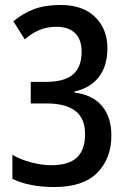

<svg xmlns="http://www.w3.org/2000/svg" viewBox="-20 -744 519 774"><path d="M413 -549Q413 -478 378.5 -433.5Q344 -389 280 -375V-371Q353 -362 391 -317Q429 -272 429 -198Q429 -105 372 -47.5Q315 10 199 10Q150 10 107.5 2Q65 -6 30 -23V-120Q62 -101 105 -89.5Q148 -78 187 -78Q257 -78 290 -109Q323 -140 323 -203Q323 -267 283.5 -297Q244 -327 168 -327H104V-414H165Q240 -414 274.5 -444Q309 -474 309 -535Q309 -585 282.5 -610.5Q256 -636 207 -636Q168 -636 136.5 -622Q105 -608 80 -585L34 -658Q73 -691 118 -707.5Q163 -724 224 -724Q314 -724 363.5 -675.5Q413 -627 413 -549Z"/></svg>

Font: Avrile Sans Condensed Medium
Style: Regular
Weight: 500
Width: 3
Designer: Monotype Design Team
Foundry: Monotype Imaging Inc.
Version: Version 2.001;September 10, 2019;FontCreator 11.5.0.2425 64-